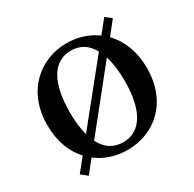

<svg xmlns="http://www.w3.org/2000/svg" viewBox="-133 -699 876 867"><g transform="rotate(-30 305.0 -265.0)"><path d="M431 -394C442 -358 448 -314 448 -262C448 -105 394 -25 305 -25C255 -25 217 -49 193 -97ZM176 -141C167 -174 162 -214 162 -262C162 -420 214 -502 305 -502C352 -502 389 -480 413 -435ZM543 -534 512 -558 459 -492C415 -524 361 -541 305 -541C169 -541 45 -443 45 -263C45 -178 72 -111 115 -65L61 2L93 28L145 -37C190 -3 245 15 305 15C443 15 564 -82 564 -263C564 -351 534 -419 489 -466Z"/></g></svg>

Font: Source Han Serif CN SemiBold
Style: Regular
Weight: 600
Designer: Ryoko NISHIZUKA 西塚涼子 (kana & ideographs); Frank Grießhammer (Latin, Greek & Cyrillic); Wenlong ZHANG 张文龙 (bopomofo); San
Foundry: Adobe Systems Incorporated
Version: Version 1.000;PS 1;hotconv 16.6.53;makeotf.lib2.5.65590